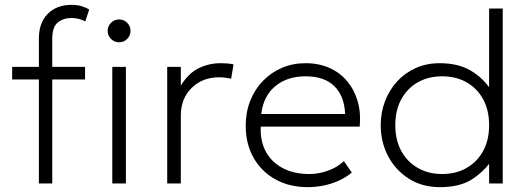

<svg xmlns="http://www.w3.org/2000/svg" viewBox="-20 -755 2174 790"><path d="M140 0V-596Q140 -662 176.8 -698.5Q213.5 -735 274 -735Q299 -735 317 -729.2Q335 -723.5 347 -716L331 -667Q316 -674.5 302 -677.8Q288 -681 275 -681Q240.5 -681 217.8 -662.5Q195 -644 195 -595V-480H330V-428H195V0ZM30 -428V-480H153V-428ZM442 0V-480H498V0ZM470 -581Q450.5 -581 436.8 -594.8Q423 -608.5 423 -628Q423 -647.5 436.8 -661.2Q450.5 -675 470 -675Q489.5 -675 503.2 -661.2Q517 -647.5 517 -628Q517 -608.5 503.2 -594.8Q489.5 -581 470 -581Z M668 0V-480H724V-403Q757 -455.5 799 -475.2Q841 -495 888 -495Q901 -495 914.8 -494Q928.5 -493 941 -490L931 -431Q918.5 -434 906.2 -435.5Q894 -437 882 -437Q813 -437 768.5 -393.2Q724 -349.5 724 -279V0Z M1246 15Q1171 15 1113.5 -16.8Q1056 -48.5 1023.5 -105.5Q991 -162.5 991 -238Q991 -293 1009.5 -340Q1028 -387 1061.5 -421.8Q1095 -456.5 1139.8 -475.8Q1184.5 -495 1237 -495Q1292.5 -495 1336.2 -475.2Q1380 -455.5 1409.2 -420Q1438.5 -384.5 1452 -337Q1465.5 -289.5 1460 -234H1053Q1050 -175.5 1073.5 -131.8Q1097 -88 1143 -63.5Q1189 -39 1253 -39Q1291.5 -39 1329.8 -52.8Q1368 -66.5 1395 -92L1427.5 -45Q1403 -24.5 1372.5 -11Q1342 2.5 1309.8 8.8Q1277.5 15 1246 15ZM1055 -286H1400Q1397 -359.5 1356 -400.2Q1315 -441 1237 -441Q1161.5 -441 1112.5 -400.2Q1063.5 -359.5 1055 -286Z M1789.5 15Q1717 15 1662.2 -19.8Q1607.5 -54.5 1577 -112.5Q1546.5 -170.5 1546.5 -240Q1546.5 -292 1564 -338.2Q1581.5 -384.5 1613.8 -419.8Q1646 -455 1690.5 -475Q1735 -495 1789.5 -495Q1866 -495 1918 -463.8Q1970 -432.5 2001.5 -383L1992.5 -371V-720H2048.5V0H1992.5V-106L2001.5 -93Q1969.5 -47.5 1920.5 -16.2Q1871.5 15 1789.5 15ZM1799.5 -39Q1856 -39 1899.5 -63.8Q1943 -88.5 1967.8 -133.5Q1992.5 -178.5 1992.5 -240Q1992.5 -301.5 1967.8 -346.8Q1943 -392 1899.5 -416.5Q1856 -441 1799.5 -441Q1743 -441 1699.5 -416.5Q1656 -392 1631.2 -346.8Q1606.5 -301.5 1606.5 -240Q1606.5 -178.5 1631.2 -133.5Q1656 -88.5 1699.5 -63.8Q1743 -39 1799.5 -39Z"/></svg>

Font: Geologica Roman Thin
Style: Regular
Weight: 250
Designer: Sindre Bremnes, Frode Helland
Foundry: Monokrom Skriftforlag AS
Version: Version 1.010;gftools[0.9.28]